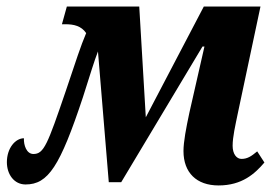

<svg xmlns="http://www.w3.org/2000/svg" viewBox="-20 -556 833 586"><path d="M647 10C719 10 758 -26 787 -60L765 -94C747 -79 735 -71 717 -71C702 -71 690 -86 690 -111C690 -138 698 -172 706 -211L775 -536H602L425 -198L405 -536H184L169 -482H180C205 -482 228 -477 243 -455C226 -415 213 -374 180 -276C125 -115 114 -86 82 -86C61 -86 52 -113 53 -134C27 -134 1 -104 1 -61C1 -24 23 7 58 7C127 7 163 -48 233 -259C255 -328 268 -371 279 -399L312 0H350L598 -414H604L558 -212C548 -165 540 -123 540 -95C540 -29 580 10 647 10Z"/></svg>

Font: Noto Serif Condensed Extra
Style: Italic
Weight: 800
Width: 3
Italic angle: -12°
Designer: Monotype Design Team
Foundry: Monotype Imaging Inc.
Version: Version 1.901